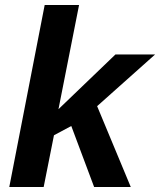

<svg xmlns="http://www.w3.org/2000/svg" viewBox="-20 -745 638 765"><path d="M501 0H355L264 -243L195 -206L154 0H17L158 -725H295L213 -310L440 -528H598L367 -322Z"/></svg>

Font: Libra Sans
Style: Bold Italic
Weight: 700
Italic angle: -12°
Foundry: Context Ltd
Version: Version 1.002